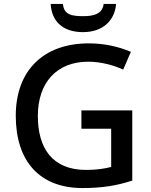

<svg xmlns="http://www.w3.org/2000/svg" viewBox="-20 -995 767 974"><path d="M569 -975H506C499 -923 453 -913 403 -913C343 -913 305 -920 299 -975H237C242 -888 297 -832 401 -832C501 -832 562 -890 569 -975ZM393 -435V-342H544V-148C511 -140 474 -133 417 -133C243 -133 172 -246 172 -407C172 -576 268 -682 427 -682C493 -682 556 -664 605 -642L644 -732C583 -758 510 -775 431 -775C195 -775 60 -632 60 -408C60 -178 180 -41 399 -41C500 -41 575 -54 651 -79V-435Z"/></svg>

Font: Noto Sans Tamil UI Medium
Style: Regular
Weight: 500
Designer: Jelle Bosma - Monotype Design Team
Foundry: Monotype Imaging Inc.
Version: Version 2.004